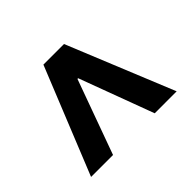

<svg xmlns="http://www.w3.org/2000/svg" viewBox="-124 -698 779 779"><g transform="rotate(45 265.0 -308.5)"><path d="M24.4 -248V-366.2L483.4 -553.7V-427.7L163.1 -308.6V-304.7L483.4 -188.5V-62.5Z"/></g></svg>

Font: Reddit Sans Chocolate
Style: Bold
Weight: 700
Designer: Stephen Hutchings
Foundry: Reddit
Version: Version 1.011